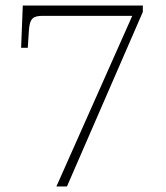

<svg xmlns="http://www.w3.org/2000/svg" viewBox="-20 -671 599 691"><path d="M183 0H221L494 -628V-651H62L56 -499H80L84 -561C87 -607 100 -614 136 -614H456Z"/></svg>

Font: Noto Serif Telugu ExtraLight
Style: Regular
Weight: 200
Designer: Jelle Bosma - Monotype Design Team
Foundry: Monotype Imaging Inc.
Version: Version 2.005